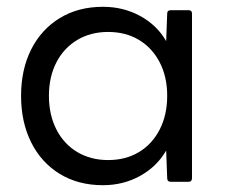

<svg xmlns="http://www.w3.org/2000/svg" viewBox="-20 -535 663 565"><path d="M283 10Q210 10 155.5 -23.5Q101 -57 71.5 -116.5Q42 -176 42 -253Q42 -330 71.5 -389Q101 -448 155.5 -481.5Q210 -515 283 -515Q343 -515 392.5 -488Q442 -461 469 -414L472 -495Q472 -505 483 -505H535Q545 -505 545 -495V-11Q545 0 535 0H483Q472 0 472 -11L469 -92Q442 -45 392.5 -17.5Q343 10 283 10ZM298 -64Q350 -64 389 -87.5Q428 -111 450 -154Q472 -197 472 -253Q472 -309 450 -351.5Q428 -394 389 -417.5Q350 -441 298 -441Q247 -441 207.5 -417.5Q168 -394 146 -351.5Q124 -309 124 -253Q124 -197 146 -154Q168 -111 207.5 -87.5Q247 -64 298 -64Z"/></svg>

Font: LINE Seed Sans
Style: Regular
Weight: 400
Designer: LINE VX Design & Dalton Maag Ltd & Sandoll Inc
Foundry: Dalton Maag Ltd
Version: Version 1.003